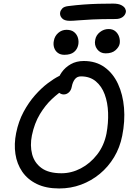

<svg xmlns="http://www.w3.org/2000/svg" viewBox="-20 -1056 762 1086"><path d="M314.8 10Q240.6 10 188.4 -15.3Q136.2 -40.6 105.9 -84.7Q75.6 -128.8 67.2 -185.1Q58.8 -241.4 71.2 -303.2Q84.6 -369.8 113.4 -423.3Q142.2 -476.8 178.2 -517.4Q214.2 -558 250.2 -585.1Q286.2 -612.2 314.3 -626Q342.4 -639.8 354.4 -639.8Q364.4 -639.8 372.3 -636.7Q380.2 -633.6 385.4 -620.8Q395.8 -599.4 382 -582Q368.2 -564.6 344 -550.8Q311 -530.6 273.6 -495.7Q236.2 -460.8 205.5 -410Q174.8 -359.2 160.4 -290Q149 -233 161.6 -184.2Q174.2 -135.4 214.6 -105.7Q255 -76 327.8 -76Q384.2 -76 437.1 -103.6Q490 -131.2 529.3 -181.7Q568.6 -232.2 582.2 -300Q593.4 -360.4 591.4 -417.9Q589.4 -475.4 572.3 -521.9Q555.2 -568.4 521.7 -596.2Q488.2 -624 438 -624Q415.6 -624 403.2 -607.6Q390.8 -591.2 386.2 -566.4Q382.2 -544.6 369.2 -533.2Q356.2 -521.8 341 -521.8Q328.4 -521.8 318 -528.9Q307.6 -536 302.8 -550.5Q298 -565 302.2 -585.2Q309 -618.8 329 -647.1Q349 -675.4 380.7 -693.2Q412.4 -711 453.8 -711Q522.4 -711 571 -676.2Q619.6 -641.4 647.4 -581.5Q675.2 -521.6 681.5 -445.9Q687.8 -370.2 671.2 -287.6Q658.2 -221.6 625.3 -166.9Q592.4 -112.2 544.6 -72.7Q496.8 -33.2 438.6 -11.6Q380.4 10 314.8 10ZM374.4 -938.2Q343 -938.2 329.8 -953.7Q316.6 -969.2 320.4 -986.4Q322 -996.8 331.9 -1007.8Q341.8 -1018.8 366 -1021.6Q412.2 -1027.4 453.6 -1030.4Q495 -1033.4 535.4 -1034.5Q575.8 -1035.6 619.2 -1035.6Q649 -1035.6 665.5 -1027.2Q682 -1018.8 687.7 -1008Q693.4 -997.2 691.8 -987.6Q688.4 -970 672.9 -959.2Q657.4 -948.4 633.8 -948.4Q552.4 -948.4 501.7 -945.9Q451 -943.4 421.8 -940.8Q392.6 -938.2 374.4 -938.2ZM344 -746Q322 -746 307.2 -756.9Q292.4 -767.8 286.3 -786.1Q280.2 -804.4 284.6 -825.6Q289.2 -852 309.3 -869.7Q329.4 -887.4 356.2 -887.4Q383.8 -887.4 399.6 -874.2Q415.4 -861 421 -841.4Q426.6 -821.8 422.4 -801.6Q417.2 -776.8 398.2 -761.4Q379.2 -746 344 -746ZM577.2 -754.2Q547 -754.2 529.5 -777.7Q512 -801.2 518.8 -831.8Q523.4 -857.2 545.3 -874.5Q567.2 -891.8 594.2 -891.8Q618.2 -891.8 633.3 -878.6Q648.4 -865.4 654.2 -846.3Q660 -827.2 656.8 -808.6Q653.2 -789.8 633.4 -772Q613.6 -754.2 577.2 -754.2Z"/></svg>

Font: Shantell Sans Light
Style: Italic
Weight: 300
Italic angle: -11°
Designer: Stephen Nixon, Anya Danilova, Shantell Martin
Foundry: Arrow Type
Version: Version 1.008;[ac192a2d6]